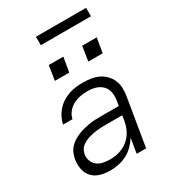

<svg xmlns="http://www.w3.org/2000/svg" viewBox="-215 -1020 1030 1144"><g transform="rotate(-30 300.0 -448.0)"><path d="M203 8Q203 8 203 8Q203 8 203 8H202Q180 8 158 4.5Q136 1 116.5 -8Q97 -17 82.5 -32Q68 -47 60 -67Q52 -87 50.5 -109Q49 -131 52 -154Q56 -173 63.5 -192.5Q71 -212 85.5 -228Q100 -244 118.5 -255.5Q137 -267 156 -274.5Q175 -282 195 -287Q215 -292 235 -295.5Q255 -299 275 -299.5Q295 -300 314 -300H437L443 -335Q446 -354 445 -372.5Q444 -391 437.5 -407.5Q431 -424 418.5 -436.5Q406 -449 390 -456.5Q374 -464 356 -467Q338 -470 319 -470Q295 -470 270 -465.5Q245 -461 221.5 -449Q198 -437 181 -416Q164 -395 159 -370H94Q99 -394 110.5 -417Q122 -440 139 -459Q156 -478 178 -492Q200 -506 223.5 -514Q247 -522 271 -525Q295 -528 319 -528Q347 -528 374.5 -524Q402 -520 426.5 -508.5Q451 -497 469.5 -478Q488 -459 498.5 -434.5Q509 -410 510 -382Q511 -354 506 -326L452 0H387L404 -102Q388 -76 366 -54Q344 -32 317 -18Q290 -4 260.5 2Q231 8 203 8ZM235 -50Q256 -50 278 -54Q300 -58 320.5 -67Q341 -76 359 -91Q377 -106 390 -125Q403 -144 410.5 -165Q418 -186 422 -208L427 -242H314Q300 -242 286 -241.5Q272 -241 257.5 -239.5Q243 -238 229 -235.5Q215 -233 200.5 -229Q186 -225 172.5 -218.5Q159 -212 146.5 -203Q134 -194 127 -180.5Q120 -167 117 -153Q113 -129 121.5 -107Q130 -85 147.5 -72Q165 -59 188 -54.5Q211 -50 235 -50ZM511 -620H412L428 -720H528ZM281 -620H182L198 -720H298ZM216 -846V-904H561V-846Z"/></g></svg>

Font: Iosevka SS04 Lt Ex Obl
Style: Regular
Weight: 300
Width: 7
Italic angle: -9°
Monospace: yes
Designer: Belleve Invis
Foundry: Belleve Invis
Version: Version 19.0.0; ttfautohint (v1.8.4)